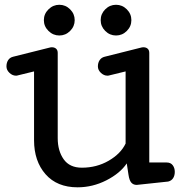

<svg xmlns="http://www.w3.org/2000/svg" viewBox="-20 -780 768 812"><path d="M7.3 0ZM231 -629.9Q204.6 -629.9 185.1 -649.2Q165.5 -668.5 165.5 -694.8Q165.5 -721.2 185.1 -740.5Q204.6 -759.8 231 -759.8Q257.3 -759.8 276.6 -740.5Q295.9 -721.2 295.9 -694.8Q295.9 -668.5 276.6 -649.2Q257.3 -629.9 231 -629.9ZM470.7 -629.9Q444.3 -629.9 425 -649.2Q405.8 -668.5 405.8 -694.8Q405.8 -721.2 425 -740.5Q444.3 -759.8 470.7 -759.8Q497.1 -759.8 516.4 -740.5Q535.6 -721.2 535.6 -694.8Q535.6 -668.5 516.4 -649.2Q497.1 -629.9 470.7 -629.9ZM326.2 -70.8Q388.7 -70.8 439.7 -100.3Q490.7 -129.9 511.2 -172.9V-478L441.4 -460.9Q440.4 -460.4 438.5 -460.2Q436.5 -460 434.1 -460Q419.4 -460 406.7 -471.9Q394 -483.9 394 -499Q394 -514.6 401.4 -525.6Q408.7 -536.6 422.4 -540L578.1 -579.1Q579.6 -579.6 581.8 -579.8Q584 -580.1 586.4 -580.1Q597.7 -580.1 604.5 -574Q611.3 -567.9 611.3 -556.2V-92.8H685.1Q701.7 -92.8 710.4 -81.3Q719.2 -69.8 719.2 -53.2Q719.2 -37.6 712.2 -26.6Q705.1 -15.6 691.4 -12.2L558.1 2Q543.9 2 535.4 -7.6Q526.9 -17.1 523.4 -41L516.1 -88.9Q487.8 -46.9 429.7 -17.3Q371.6 12.2 308.1 12.2Q221.2 12.2 172.6 -43.2Q124 -98.6 124 -187V-478L54.2 -460.9Q53.2 -460.4 51.5 -460.2Q49.8 -460 47.4 -460Q32.7 -460 20 -471.9Q7.3 -483.9 7.3 -499Q7.3 -514.6 14.4 -525.6Q21.5 -536.6 35.2 -540L191.4 -579.1Q192.9 -579.6 194.8 -579.8Q196.8 -580.1 199.2 -580.1Q210.4 -580.1 217.3 -574Q224.1 -567.9 224.1 -556.2V-195.8Q224.1 -142.1 249.3 -106.4Q274.4 -70.8 326.2 -70.8Z"/></svg>

Font: Cutive
Style: Regular
Weight: 400
Designer: Vernon Adams
Version: Version 1.002